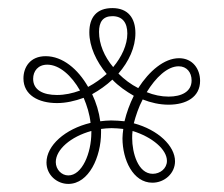

<svg xmlns="http://www.w3.org/2000/svg" viewBox="-20 -721 553 475"><path d="M397 -462C441 -462 475 -481 475 -521C475 -550 457 -577 423 -577C386 -577 349 -545 322 -503C304 -512 287 -525 273 -539C299 -569 315 -604 315 -639C315 -676 297 -701 258 -701C219 -701 201 -678 201 -641C201 -606 218 -569 244 -538C230 -526 215 -515 198 -506C173 -550 135 -582 93 -582C54 -582 38 -554 38 -527C38 -486 75 -466 121 -466C143 -466 165 -471 187 -479C195 -460 202 -438 204 -417C141 -402 95 -361 95 -319C95 -288 121 -266 149 -266C200 -266 230 -333 230 -393V-402C238 -403 247 -404 256 -404C266 -404 275 -403 285 -402C284 -394 283 -386 283 -379C283 -326 309 -269 357 -269C387 -269 413 -292 413 -322C413 -360 371 -400 311 -416C316 -435 323 -456 333 -475C353 -467 375 -462 397 -462ZM258 -681C283 -681 295 -665 295 -638C295 -610 281 -580 260 -555C238 -581 225 -612 225 -642C225 -666 234 -681 258 -681ZM121 -486C87 -486 62 -498 62 -526C62 -545 74 -561 97 -561C127 -561 157 -534 178 -497C159 -490 140 -486 121 -486ZM422 -557C442 -557 454 -542 454 -522C454 -494 429 -482 397 -482C379 -482 360 -486 343 -493C365 -529 394 -557 422 -557ZM288 -421C277 -422 266 -423 255 -423C246 -423 237 -422 228 -421C225 -444 218 -467 208 -488C226 -498 243 -510 258 -524C273 -508 292 -495 311 -484C301 -464 293 -442 288 -421ZM206 -393C206 -342 183 -287 149 -287C132 -287 118 -302 118 -320C118 -351 155 -383 206 -397ZM393 -323C393 -304 376 -291 358 -291C321 -291 307 -344 307 -379C307 -385 307 -391 308 -397C357 -382 393 -351 393 -323Z"/></svg>

Font: Arima Koshi Thin
Style: Regular
Weight: 250
Designer: Joana Correia and Natanael Gama
Foundry: NDISCOVER
Version: Version 1.019;PS 001.019;hotconv 1.0.88;makeotf.lib2.5.64775